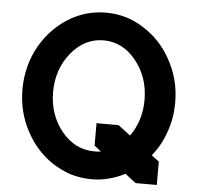

<svg xmlns="http://www.w3.org/2000/svg" viewBox="-51 -774 858 823"><g transform="rotate(5 377.5 -362.5)"><path d="M562.5 -3.9H653.3C653.3 -47.9 653.3 -82 653.3 -104.5C638.7 -115.2 627.9 -123 621.1 -128.9C646.5 -160.2 666 -195.3 679.7 -235.4C694.3 -275.4 701.2 -317.4 701.2 -362.3C701.2 -396.5 697.3 -429.7 688.5 -461.9C679.7 -494.1 667 -523.4 651.4 -550.8C623 -601.6 584 -642.6 534.2 -673.8C485.4 -705.1 431.6 -720.7 373 -720.7C313.5 -720.7 259.8 -705.1 210 -673.8C161.1 -642.6 122.1 -601.6 92.8 -550.8C61.5 -496.1 43.9 -431.6 43.9 -362.3C43.9 -297.9 58.6 -239.3 86.9 -185.5C115.2 -131.8 152.3 -89.8 199.2 -57.6C224.6 -41 252 -27.3 280.3 -17.6C309.6 -8.8 339.8 -3.9 372.1 -3.9C398.4 -3.9 422.9 -6.8 447.3 -13.7C470.7 -19.5 493.2 -28.3 515.6 -40C536.1 -23.4 551.8 -11.7 562.5 -3.9ZM467.8 -245.1H373C373 -202.1 373 -169.9 373 -148.4C385.7 -138.7 395.5 -130.9 402.3 -126C397.5 -125 392.6 -125 387.7 -124C382.8 -124 377.9 -124 373 -124C318.4 -124 271.5 -147.5 233.4 -193.4C195.3 -240.2 175.8 -296.9 175.8 -362.3C175.8 -427.7 195.3 -484.4 233.4 -531.2C271.5 -578.1 318.4 -601.6 373 -601.6C426.8 -601.6 473.6 -578.1 511.7 -531.2C549.8 -484.4 569.3 -427.7 569.3 -362.3C569.3 -332 565.4 -303.7 556.6 -276.4C547.9 -250 536.1 -225.6 520.5 -205.1C497.1 -222.7 479.5 -236.3 467.8 -245.1Z"/></g></svg>

Font: DropForged
Style: Regular
Weight: 400
Designer: Antoine
Version: Version 1.0